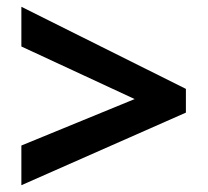

<svg xmlns="http://www.w3.org/2000/svg" viewBox="-20 -729 612 566"><path d="M43 -183 528 -397V-467L43 -709V-592L377 -437L43 -300Z"/></svg>

Font: Noto Sans Kannada UI
Style: Bold
Weight: 700
Designer: Jelle Bosma - Monotype Design Team
Foundry: Monotype Imaging Inc.
Version: Version 2.005